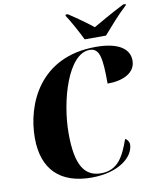

<svg xmlns="http://www.w3.org/2000/svg" viewBox="-101 -1022 915 1110"><g transform="rotate(-10 357.0 -467.0)"><path d="M445 -784H570C612 -832 658 -886 713 -937L714 -944H699C626 -907 555 -866 515 -843C484 -868 438 -902 374 -944H361L360 -937C382 -905 425 -826 445 -784ZM346 10C510 10 598 -70 598 -141C598 -156 587 -172 575 -176C541 -80 504 -5 405 -5C309 -5 259 -75 259 -264C259 -457 336 -719 462 -719C521 -719 531 -660 531 -509C624 -509 696 -544 696 -616C696 -683 636 -730 500 -730C170 -730 62 -469 62 -272C62 -86 164 10 346 10Z"/></g></svg>

Font: Noto Serif Display SemiCondensed Black
Style: Italic
Weight: 900
Width: 4
Italic angle: -12°
Designer: Monotype Design Team
Foundry: Monotype Imaging Inc.
Version: Version 2.009